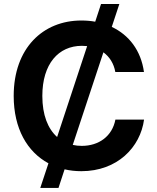

<svg xmlns="http://www.w3.org/2000/svg" viewBox="-20 -839 778 952"><path d="M179.7 92.8H270L300.3 0.5C326.7 6.8 354.5 9.8 383.3 9.8C562 9.8 675.8 -108.9 694.3 -246.1H552.2C536.6 -163.6 470.2 -115.7 385.7 -115.7C370.1 -115.7 355 -117.2 340.8 -120.6L492.7 -579.6C522.9 -557.6 544.4 -524.4 551.8 -481.9H693.8C679.2 -588.4 619.6 -665.5 534.2 -705.6L571.8 -819.3H481L452.1 -731.4C430.2 -735.4 407.2 -737.3 383.3 -737.3C192.9 -737.3 47.9 -600.1 47.9 -363.3C47.9 -201.2 115.2 -85.9 220.2 -29.3ZM189.9 -363.3C189.9 -522.5 270 -611.8 386.2 -611.8C395 -611.8 403.8 -611.3 412.1 -610.4L263.2 -159.7C217.3 -200.7 189.9 -269 189.9 -363.3Z"/></svg>

Font: Raveo SemiBold
Style: Regular
Weight: 600
Designer: Jakub Foglar, Rasmus Andersson (Inter)
Foundry: Jakubfoglar.com
Version: Version 1.100;Glyphs 3.2.3 (3260)